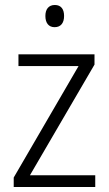

<svg xmlns="http://www.w3.org/2000/svg" viewBox="-20 -750 436 770"><path d="M200 -730C175 -730 162 -713 162 -686C162 -658 175 -641 199 -641C224 -641 237 -658 237 -686C237 -713 225 -730 200 -730ZM362 0V-47H100L359 -491V-532H54V-485H295L35 -38V0Z"/></svg>

Font: Noto Sans Devanagari SemiCondensed Light
Style: Regular
Weight: 300
Width: 4
Designer: Jelle Bosma - Monotype Design Team
Foundry: Monotype Imaging Inc.
Version: Version 2.004